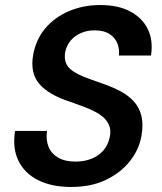

<svg xmlns="http://www.w3.org/2000/svg" viewBox="-20 -732 646 764"><path d="M263 12Q186 12 132 -15Q78 -42 53.5 -92Q29 -142 40 -211H167Q162 -176 173 -148.5Q184 -121 211 -105Q238 -89 280 -89Q316 -89 344.5 -100.5Q373 -112 391.5 -133.5Q410 -155 416 -184Q422 -208 416.5 -226.5Q411 -245 397 -259.5Q383 -274 362 -285.5Q341 -297 314.5 -307Q288 -317 259 -327Q175 -354 137 -397.5Q99 -441 112 -514Q123 -575 160 -619Q197 -663 254 -687.5Q311 -712 379 -712Q449 -712 497 -687Q545 -662 567.5 -617.5Q590 -573 581 -511H453Q456 -537 447 -559.5Q438 -582 416 -596.5Q394 -611 359 -611Q330 -612 304.5 -601.5Q279 -591 262 -571.5Q245 -552 239 -523Q236 -500 241.5 -484Q247 -468 260.5 -456.5Q274 -445 293.5 -435.5Q313 -426 338.5 -417Q364 -408 392 -398Q429 -385 460 -368.5Q491 -352 512.5 -328.5Q534 -305 542.5 -271.5Q551 -238 543 -192Q534 -138 497.5 -91.5Q461 -45 402 -16.5Q343 12 263 12Z"/></svg>

Font: DM Sans 9pt SemiBold
Style: Italic
Weight: 600
Italic angle: -10°
Version: Version 4.004;gftools[0.9.30]